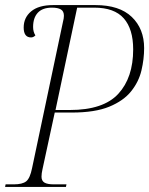

<svg xmlns="http://www.w3.org/2000/svg" viewBox="-21 -734 586 754"><path d="M-1 0 1 -10H33Q67 -10 82 -22Q97 -34 105 -74L226 -647Q230 -662 230 -672Q230 -690 218 -697Q206 -704 183 -704Q146 -704 127.5 -684Q109 -664 109 -628Q109 -609 118 -595Q110 -587 101 -587Q72 -587 72 -626Q72 -665 101.5 -689.5Q131 -714 187 -714H354Q448 -714 496.5 -667.5Q545 -621 545 -545Q545 -502 534.5 -457.5Q524 -413 494 -375.5Q464 -338 408 -315Q352 -292 261 -292H194L146 -70Q142 -53 142 -40Q142 -24 153.5 -17Q165 -10 191 -10H240L238 0ZM253 -302Q385 -302 443.5 -365.5Q502 -429 502 -540Q502 -620 465 -662Q428 -704 349 -704H282L197 -302Z"/></svg>

Font: Noto Serif Display SemiCondensed ExtraLight
Style: Italic
Weight: 200
Width: 4
Italic angle: -12°
Designer: Monotype Design Team
Foundry: Monotype Imaging Inc.
Version: Version 2.009